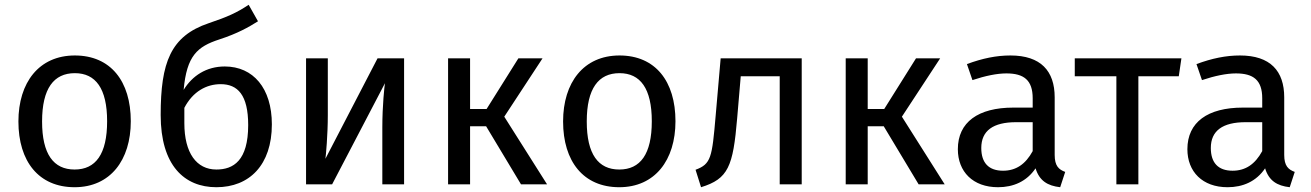

<svg xmlns="http://www.w3.org/2000/svg" viewBox="-20 -771 5485 803"><path d="M57 -263C57 -96 142 12 292 12C441 12 527 -101 527 -264C527 -431 443 -539 293 -539C143 -539 57 -426 57 -263ZM156 -263C156 -401 205 -465 293 -465C380 -465 428 -401 428 -264C428 -126 380 -62 292 -62C204 -62 156 -126 156 -263Z M885 12C1023 12 1117 -81 1117 -251C1117 -402 1039 -493 920 -493C843 -493 784 -454 748 -395C761 -538 805 -576 897 -606C974 -631 1021 -658 1059 -682L1020 -751C969 -717 930 -700 853 -674C693 -620 652 -509 652 -290C652 -79 751 12 885 12ZM751 -256V-320C787 -389 844 -419 903 -419C974 -419 1018 -374 1018 -248C1018 -99 956 -62 885 -62C802 -62 751 -131 751 -256Z M1369 0 1590 -423C1588 -411 1579 -331 1579 -238V0H1670V-527H1559L1341 -107C1343 -120 1351 -207 1351 -289V-527H1260V0Z M1854 -527V0H1946V-243H2013L2159 0H2268L2089 -283L2249 -527H2148L2015 -315H1946V-527Z M2335 -263C2335 -96 2420 12 2570 12C2719 12 2805 -101 2805 -264C2805 -431 2721 -539 2571 -539C2421 -539 2335 -426 2335 -263ZM2434 -263C2434 -401 2483 -465 2571 -465C2658 -465 2706 -401 2706 -264C2706 -126 2658 -62 2570 -62C2482 -62 2434 -126 2434 -263Z M2912 12C3026 -23 3046 -75 3063 -276L3078 -452H3241V0H3333V-527H2994L2973 -286C2958 -112 2954 -85 2889 -61Z M3517 -527V0H3609V-243H3676L3822 0H3931L3752 -283L3912 -527H3811L3678 -315H3609V-527Z M3986 -147C3986 -53 4049 12 4154 12C4218 12 4274 -12 4311 -67C4327 -15 4361 6 4414 12L4435 -52C4408 -62 4391 -77 4391 -123V-364C4391 -474 4333 -539 4206 -539C4147 -539 4089 -527 4024 -503L4047 -436C4101 -454 4150 -464 4189 -464C4262 -464 4299 -436 4299 -360V-321H4218C4071 -321 3986 -260 3986 -147ZM4084 -152C4084 -224 4133 -260 4230 -260H4299V-139C4269 -84 4229 -57 4175 -57C4115 -57 4084 -90 4084 -152Z M4475 -452H4649V0H4741V-452H4910L4921 -527H4475Z M4946 -147C4946 -53 5009 12 5114 12C5178 12 5234 -12 5271 -67C5287 -15 5321 6 5374 12L5395 -52C5368 -62 5351 -77 5351 -123V-364C5351 -474 5293 -539 5166 -539C5107 -539 5049 -527 4984 -503L5007 -436C5061 -454 5110 -464 5149 -464C5222 -464 5259 -436 5259 -360V-321H5178C5031 -321 4946 -260 4946 -147ZM5044 -152C5044 -224 5093 -260 5190 -260H5259V-139C5229 -84 5189 -57 5135 -57C5075 -57 5044 -90 5044 -152Z"/></svg>

Font: FiraGO Unicode
Style: Regular
Weight: 400
Designer: bBox Type
Foundry: bBox Type GmbH
Version: Version 1.001;PS 001.001;hotconv 1.0.88;makeotf.lib2.5.64775